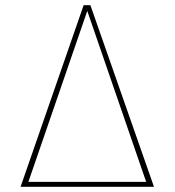

<svg xmlns="http://www.w3.org/2000/svg" viewBox="-20 -717 670 737"><path d="M301 -697H327L571 0H59ZM541 -19 315 -675 89 -19Z"/></svg>

Font: Hanken Grotesk Thin
Style: Regular
Weight: 100
Designer: Alfredo Marco Pradil
Foundry: Hanken Design Co.
Version: Version 3.014